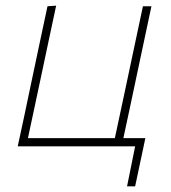

<svg xmlns="http://www.w3.org/2000/svg" viewBox="-20 -516 602 677"><path d="M428 141 456.5 0H42.5Q54.5 -56.5 66 -109Q77 -161 89.5 -221L100 -270.5Q113 -332 124.2 -385Q135.5 -438 147.5 -494L178 -496Q166 -439.5 154.5 -386Q143 -332 130 -270.5L119.5 -221Q108 -167.5 98.5 -122.5Q89 -77.5 78.5 -29H385Q395.5 -77.5 405 -122.5Q414.5 -167.5 426 -221L436.5 -270.5Q449.5 -332 460.8 -385Q472 -438 484 -494H514Q502 -438 490.8 -385Q479.5 -332 466.5 -270.5L456 -221Q444.5 -167 435 -122Q425.5 -77 415 -29H492.5L483.5 14Q479 35.5 474 58.5Q469.5 80 465.2 100Q461 120 456.5 141Z"/></svg>

Font: Heraclito Thin
Style: Italic
Weight: 100
Italic angle: -12°
Designer: Kostas Bartsokas (font) & Cristiano Sobral (main changes)
Foundry: Kostas Bartsokas (font) & Cristiano Sobral (main changes)
Version: Version 1.00;July 8, 2020;FontCreator 13.0.0.2655 64-bit